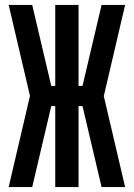

<svg xmlns="http://www.w3.org/2000/svg" viewBox="-20 -755 540 775"><path d="M15 0 101 -368 15 -735H110L187 -408H203V-735H297V-408H313L390 -735H485L399 -367L485 0H390L313 -327H297V0H203V-327H187L110 0Z"/></svg>

Font: Iosevka SS08 Regular
Style: Bold
Weight: 700
Monospace: yes
Designer: Belleve Invis
Foundry: Belleve Invis
Version: Version 16.3.4; ttfautohint (v1.8.4)